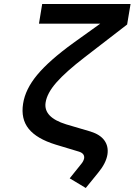

<svg xmlns="http://www.w3.org/2000/svg" viewBox="-20 -750 670 956"><path d="M407 186 327 138 384 67Q396 53 399 38Q402 14 373 5L257 -30Q163 -59 123 -108.5Q83 -158 95 -234Q106 -306 165.5 -377.5Q225 -449 345 -536L479 -632H174L190 -730H630L613 -628L403 -466Q308 -393 261 -339.5Q214 -286 207 -239Q196 -166 309 -131L431 -95Q479 -80 500 -50.5Q521 -21 515 19Q508 63 468 111Z"/></svg>

Font: JetBrains Mono NL SemiBold
Style: Italic
Weight: 600
Italic angle: -9°
Monospace: yes
Designer: Philipp Nurullin, Konstantin Bulenkov
Foundry: JetBrains
Version: Version 2.305; ttfautohint (v1.8.4.7-5d5b)